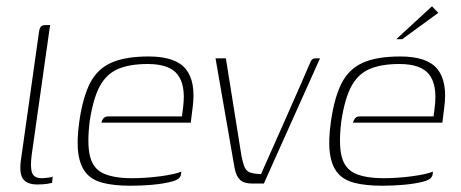

<svg xmlns="http://www.w3.org/2000/svg" viewBox="-20 -585 1468 612"><path d="M99 3Q65 3 52.5 -16Q40 -35 48 -84L104 -481Q105 -489 107 -494.5Q109 -500 113 -502.5Q117 -505 125 -505H140Q140 -505 138.5 -496.5Q137 -488 135 -472L81 -91Q76 -53 82 -35Q88 -17 113 -17Q119 -17 131.5 -18.5Q144 -20 148 -22L146 -2Q141 -1 129.5 1Q118 3 99 3Z M396 7Q344 7 308.5 -2Q273 -11 254 -34Q235 -57 229.5 -97Q224 -137 233 -199Q244 -275 267 -320Q290 -365 334.5 -385Q379 -405 454 -405Q540 -405 572.5 -364.5Q605 -324 594 -242L588 -194H303Q305 -202 310 -208Q315 -214 326 -214H560L564 -246Q572 -314 546 -347.5Q520 -381 451 -381Q393 -381 356 -365Q319 -349 298 -310Q277 -271 266 -199Q257 -126 267 -86.5Q277 -47 310 -32Q343 -17 401 -17Q421 -17 444 -18.5Q467 -20 490 -23Q513 -26 531 -30Q549 -34 558 -38L557 -29Q556 -22 549.5 -16Q543 -10 523 -5Q498 1 465 4Q432 7 396 7Z M783 0Q758 0 745.5 -11.5Q733 -23 728 -48L667 -399H700L750 -86Q755 -62 760.5 -50.5Q766 -39 777.5 -35Q789 -31 812 -30Q852 -120 891.5 -209Q931 -298 969 -386Q971 -392 975 -395.5Q979 -399 986 -399H1000L821 0Z M1198 7Q1146 7 1110.5 -2Q1075 -11 1056 -34Q1037 -57 1031.5 -97Q1026 -137 1035 -199Q1046 -275 1069 -320Q1092 -365 1136.5 -385Q1181 -405 1256 -405Q1342 -405 1374.5 -364.5Q1407 -324 1396 -242L1390 -194H1105Q1107 -202 1112 -208Q1117 -214 1128 -214H1362L1366 -246Q1374 -314 1348 -347.5Q1322 -381 1253 -381Q1195 -381 1158 -365Q1121 -349 1100 -310Q1079 -271 1068 -199Q1059 -126 1069 -86.5Q1079 -47 1112 -32Q1145 -17 1203 -17Q1223 -17 1246 -18.5Q1269 -20 1292 -23Q1315 -26 1333 -30Q1351 -34 1360 -38L1359 -29Q1358 -22 1351.5 -16Q1345 -10 1325 -5Q1300 1 1267 4Q1234 7 1198 7ZM1243 -460 1357 -565 1377 -544 1262 -460Z"/></svg>

Font: Genos ExtraLight
Style: Italic
Weight: 250
Italic angle: -8°
Designer: Robert E. Leuschke
Foundry: Robert E. Leuschke
Version: Version 1.010